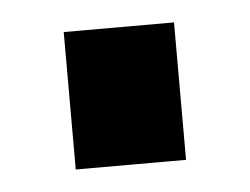

<svg xmlns="http://www.w3.org/2000/svg" viewBox="-28 -195 296 227"><g transform="rotate(-5 119.5 -81.5)"><path d="M54.2 0V-163.1H185.1V0Z"/></g></svg>

Font: Rawline ExtraBold
Style: Regular
Weight: 800
Designer: Matt McInerney, Pablo Impallari, Rodrigo Fuenzalida
Foundry: Matt McInerney, Pablo Impallari, Rodrigo Fuenzalida
Version: Version 4.020;PS 004.020;hotconv 1.0.88;makeotf.lib2.5.64775